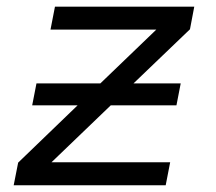

<svg xmlns="http://www.w3.org/2000/svg" viewBox="-20 -548 640 568"><path d="M87.9 -301.3H276.9L442.4 -460.4H129.4L142.6 -528.3H554.7L542 -461.4L375 -301.3H514.6L502 -236.3H307.6L132.3 -67.9H483.4L470.2 0H20.5L33.7 -66.9L209.5 -236.3H75.2Z"/></svg>

Font: Cousine
Style: Italic
Weight: 400
Italic angle: -12°
Monospace: yes
Designer: Steve Matteson
Foundry: Monotype Imaging Inc.
Version: Version 1.21